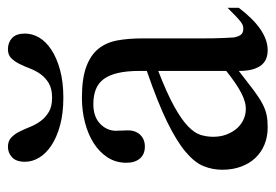

<svg xmlns="http://www.w3.org/2000/svg" viewBox="-126 -560 695 484"><g transform="rotate(-90 222.0 -318.5)"><path d="M284.7 -267.6Q228 -245.6 195.1 -227.3Q162.1 -209 145 -192.4Q127.9 -175.8 123.3 -160.4Q118.7 -145 118.7 -128.9Q118.7 -111.3 124 -96.7Q129.4 -82 138.4 -71Q147.5 -60.1 159.9 -53.7Q172.4 -47.4 186.5 -46.9Q205.6 -45.9 229.7 -58.6Q253.9 -71.3 284.7 -96.2ZM443.8 -64.5Q388.7 8.3 336.9 8.3Q326.2 8.3 316.7 4.9Q307.1 1.5 300 -6.8Q293 -15.1 288.8 -29.1Q284.7 -43 284.7 -64.5Q255.4 -41.5 236.1 -27.1Q216.8 -12.7 201.9 -4.9Q187 2.9 173.6 5.6Q160.2 8.3 142.6 8.3Q118.7 8.3 99.1 0.2Q79.6 -7.8 65.4 -22.7Q51.3 -37.6 43.5 -58.8Q35.6 -80.1 35.6 -106Q35.6 -130.9 44.7 -153.3Q53.7 -175.8 80.6 -198.5Q107.4 -221.2 156.2 -245.1Q205.1 -269 284.7 -296.4V-314.9Q284.7 -347.2 279.5 -369.1Q274.4 -391.1 264.2 -405Q253.9 -418.9 238 -425Q222.2 -431.2 201.2 -431.2Q170.4 -431.2 152.8 -415.3Q135.3 -399.4 133.8 -376.5L134.8 -347.2Q135.7 -326.2 124.3 -313.7Q112.8 -301.3 94.2 -301.3Q74.7 -301.3 64 -313.7Q53.2 -326.2 53.2 -348.1Q53.2 -374.5 66.7 -395.3Q80.1 -416 102.8 -430.4Q125.5 -444.8 155 -452.4Q184.6 -460 216.8 -460Q265.1 -460 294.7 -449.2Q324.2 -438.5 340.3 -418.7Q356.4 -398.9 361.6 -370.8Q366.7 -342.8 366.7 -307.6V-155.3Q366.7 -124 367.7 -104Q368.7 -84 369.1 -77.1Q371.6 -64 376.5 -58.6Q381.3 -53.2 390.6 -53.2Q395 -53.2 398.7 -54.2Q402.3 -55.2 408 -59.3Q413.6 -63.5 421.9 -71.3Q430.2 -79.1 443.8 -92.8ZM378.9 -603.5Q378.9 -585 368.7 -567.6Q358.4 -550.3 337.9 -536.9Q317.4 -523.4 287.1 -515.1Q256.8 -506.8 217.3 -506.8Q177.7 -506.8 147.5 -515.1Q117.2 -523.4 96.9 -536.9Q76.7 -550.3 66.2 -567.6Q55.7 -585 55.7 -603.5Q55.7 -625.5 66.9 -636Q78.1 -646.5 93.3 -646.5Q107.9 -646.5 116.7 -638.2Q125.5 -629.9 131.6 -617.7Q137.7 -605.5 143.6 -590.8Q149.4 -576.2 158.4 -564Q167.5 -551.8 181.2 -543.5Q194.8 -535.2 217.3 -535.2Q239.7 -535.2 253.7 -543.5Q267.6 -551.8 276.4 -564Q285.2 -576.2 290.8 -590.8Q296.4 -605.5 302.5 -617.7Q308.6 -629.9 316.9 -638.2Q325.2 -646.5 339.4 -646.5Q356.4 -646.5 367.7 -636Q378.9 -625.5 378.9 -603.5Z"/></g></svg>

Font: Doulos SIL Compact
Style: Regular
Weight: 400
Designer: Walt Agee, Victor Gaultney, Peter Martin, Debbi Hosken
Foundry: SIL International
Version: Version 4.110; 2011; Maintenance release ; LnSpcTght